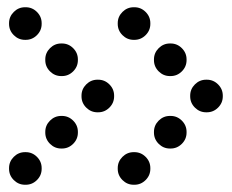

<svg xmlns="http://www.w3.org/2000/svg" viewBox="-20 -515 640 530"><path d="M49 -495Q31 -495 18 -482Q5 -469 5 -451V-449Q5 -431 18 -418Q31 -405 49 -405H51Q69 -405 82 -418Q95 -431 95 -449V-451Q95 -469 82 -482Q69 -495 51 -495ZM349 -495Q331 -495 318 -482Q305 -469 305 -451V-449Q305 -431 318 -418Q331 -405 349 -405H351Q369 -405 382 -418Q395 -431 395 -449V-451Q395 -469 382 -482Q369 -495 351 -495ZM149 -395Q131 -395 118 -382Q105 -369 105 -351V-349Q105 -331 118 -318Q131 -305 149 -305H151Q169 -305 182 -318Q195 -331 195 -349V-351Q195 -369 182 -382Q169 -395 151 -395ZM449 -395Q431 -395 418 -382Q405 -369 405 -351V-349Q405 -331 418 -318Q431 -305 449 -305H451Q469 -305 482 -318Q495 -331 495 -349V-351Q495 -369 482 -382Q469 -395 451 -395ZM249 -295Q231 -295 218 -282Q205 -269 205 -251V-249Q205 -231 218 -218Q231 -205 249 -205H251Q269 -205 282 -218Q295 -231 295 -249V-251Q295 -269 282 -282Q269 -295 251 -295ZM549 -295Q531 -295 518 -282Q505 -269 505 -251V-249Q505 -231 518 -218Q531 -205 549 -205H551Q569 -205 582 -218Q595 -231 595 -249V-251Q595 -269 582 -282Q569 -295 551 -295ZM149 -195Q131 -195 118 -182Q105 -169 105 -151V-149Q105 -131 118 -118Q131 -105 149 -105H151Q169 -105 182 -118Q195 -131 195 -149V-151Q195 -169 182 -182Q169 -195 151 -195ZM449 -195Q431 -195 418 -182Q405 -169 405 -151V-149Q405 -131 418 -118Q431 -105 449 -105H451Q469 -105 482 -118Q495 -131 495 -149V-151Q495 -169 482 -182Q469 -195 451 -195ZM49 -95Q31 -95 18 -82Q5 -69 5 -51V-49Q5 -31 18 -18Q31 -5 49 -5H51Q69 -5 82 -18Q95 -31 95 -49V-51Q95 -69 82 -82Q69 -95 51 -95ZM349 -95Q331 -95 318 -82Q305 -69 305 -51V-49Q305 -31 318 -18Q331 -5 349 -5H351Q369 -5 382 -18Q395 -31 395 -49V-51Q395 -69 382 -82Q369 -95 351 -95Z"/></svg>

Font: Doto Rounded Black
Style: Regular
Weight: 900
Monospace: yes
Version: Version 1.000